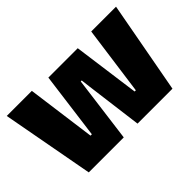

<svg xmlns="http://www.w3.org/2000/svg" viewBox="-86 -729 966 966"><g transform="rotate(-45 397.0 -246.0)"><path d="M99.5 0 8.5 -492.5H187L236.5 -124.5H246L293 -481H502L550.5 -124.5H559L609.5 -492.5H786L695 0H446.5L407.5 -302L401.5 -352H394.5L388 -302L348.5 0Z"/></g></svg>

Font: Anek Odia Medium ExtraBold
Style: Regular
Weight: 800
Version: Version 1.003